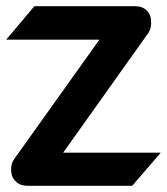

<svg xmlns="http://www.w3.org/2000/svg" viewBox="-32 -600 539 620"><path d="M-12 -472H289L15 -88C7 -78 4 -66 4 -54C4 -41 6 -26 19 -14C31 -2 46 0 59 0H395L487 -107H172L448 -495C454 -505 456 -516 456 -525C456 -538 455 -553 442 -566C430 -578 415 -580 401 -580H79Z"/></svg>

Font: Charger Pro
Style: UltraNar
Weight: 900
Designer: Jasper
Foundry: Cannot Into Space Fonts
Version: Version 1.09